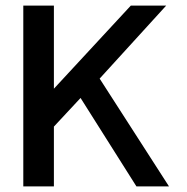

<svg xmlns="http://www.w3.org/2000/svg" viewBox="-20 -664 665 684"><path d="M63 -644H172V-348L446 -644H572L335 -384L582 0H466L267 -315L172 -213V0H63Z"/></svg>

Font: Kanit
Style: Regular
Weight: 400
Designer: Katatrad Team
Foundry: Cadson Demak
Version: Version 1.001